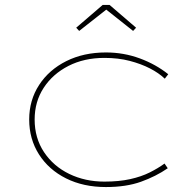

<svg xmlns="http://www.w3.org/2000/svg" viewBox="-20 -746 787 776"><path d="M408 10Q317 10 247 -25Q177 -60 137.5 -122Q98 -184 98 -263Q98 -341 138 -402.5Q178 -464 248 -499Q318 -534 408 -534Q480 -534 545 -510Q610 -486 660 -446L646 -428Q622 -451 586 -469.5Q550 -488 504 -500Q458 -512 402 -512Q320 -512 256.5 -479.5Q193 -447 156.5 -391Q120 -335 120 -263Q120 -188 158 -131Q196 -74 260 -43Q324 -12 402 -12Q461 -12 506 -22Q551 -32 585 -49Q619 -66 645 -85L658 -66Q610 -33 550 -11.5Q490 10 408 10ZM300 -621 288 -634 395 -726H423L530 -634L518 -621L402 -713H417Z"/></svg>

Font: Lexend Mega Thin
Style: Regular
Weight: 250
Version: Version 1.007